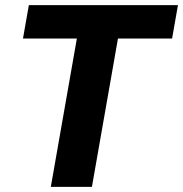

<svg xmlns="http://www.w3.org/2000/svg" viewBox="-20 -732 717 752"><path d="M340 0H179L281 -581H70L93 -712H677L654 -581H442Z"/></svg>

Font: Creato Display ExtraBold
Style: Italic
Weight: 800
Italic angle: -10°
Version: Version 1.000